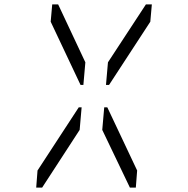

<svg xmlns="http://www.w3.org/2000/svg" viewBox="-20 -938 856 875"><path d="M343 -346 172 -83H145L151 -161L339 -449H352ZM211 -839 218 -918H245L369 -654L360 -551H347ZM645 -918H672L665 -839L477 -551H463L472 -654ZM605 -161 599 -83H572L446 -346L455 -449H469Z"/></svg>

Font: DSEG14 Classic
Style: Light Italic
Weight: 300
Designer: Keshikan(Twitter:@keshinomi_88pro)
Version: Version 0.46